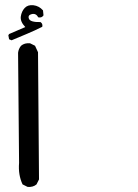

<svg xmlns="http://www.w3.org/2000/svg" viewBox="-20 -564 540 752"><path d="M87.9 168 68.4 158.2Q50.8 121.1 54.7 74.2L50.8 -357.4Q52.7 -373 62.5 -384.8Q76.2 -396.5 97.7 -394.5L117.2 -384.8L128.9 -359.4L132.8 138.7L123 158.2Q109.4 169.9 87.9 168ZM25.4 -406.2 15.6 -410.2 12.7 -425.8 15.6 -430.7 79.1 -458Q58.6 -479.5 61.5 -499.5Q64.5 -519.5 76.7 -532.7Q88.9 -545.9 110.8 -543.5Q132.8 -541 148.4 -523.4L150.4 -503.9Q143.6 -493.2 129.9 -496.1Q121.1 -512.7 104.5 -508.8Q87.9 -504.9 93.3 -490.7Q98.6 -476.6 138.7 -477.5Q148.4 -470.7 145.5 -459Q116.2 -444.3 85.9 -431.6Q55.7 -418.9 25.4 -406.2Z"/></svg>

Font: JasonHandwriting4
Style: Regular
Weight: 400
Version: Version 1.01.21